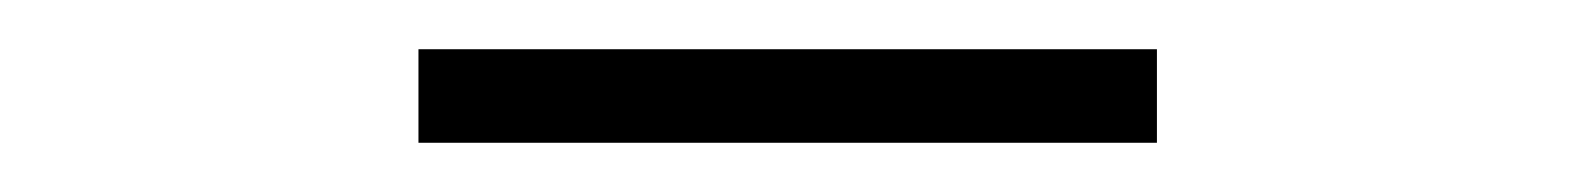

<svg xmlns="http://www.w3.org/2000/svg" viewBox="-20 -719 640 78"><path d="M450 -661H150V-699H450Z"/></svg>

Font: Iosevka Slab XLtEx
Style: Regular
Weight: 200
Width: 7
Monospace: yes
Designer: Belleve Invis
Foundry: Belleve Invis
Version: Version 11.1.0; ttfautohint (v1.8.3)